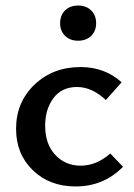

<svg xmlns="http://www.w3.org/2000/svg" viewBox="-20 -667 483 693"><path d="M197 -583Q197 -612 215 -629.5Q233 -647 262 -647Q291 -647 309 -629.5Q327 -612 327 -583Q327 -555 309 -537.5Q291 -520 262 -520Q233 -520 215 -537.5Q197 -555 197 -583ZM253 6Q159 6 98.5 -52.5Q38 -111 38 -202Q38 -298 104.5 -361.5Q171 -425 271 -425Q358 -425 419 -370L362 -306Q312 -353 258 -353Q203 -353 173 -313Q143 -273 143 -213Q143 -147 179.5 -108Q216 -69 271 -69Q328 -69 378 -113L424 -65Q354 6 253 6Z"/></svg>

Font: EauTestText Semibold
Style: Regular
Weight: 600
Designer: Christian Thalmann (Catharsis Fonts)
Version: Version 0.001;PS 000.001;hotconv 1.0.88;makeotf.lib2.5.64775